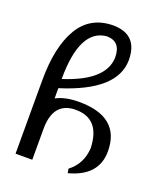

<svg xmlns="http://www.w3.org/2000/svg" viewBox="-140 -846 807 948"><g transform="rotate(20 263.5 -371.5)"><path d="M141.6 -417Q350.6 -483.9 353.5 -606.9Q353.5 -691.4 278.8 -691.4Q141.6 -678.7 141.6 -417ZM328.6 9.8 324.7 -12.7Q388.2 -60.5 393.1 -145Q388.2 -297.9 259.8 -297.9Q141.6 -297.9 141.6 -154.3V7.3H53.7V-377.9Q53.7 -555.2 113 -654.1Q172.4 -752.9 293.5 -752.9Q421.4 -750.5 421.4 -617.2Q419.9 -455.6 141.6 -368.7V-314.9Q189 -340.3 261.2 -340.3Q478 -340.3 478.5 -159.2Q478.5 -29.8 328.6 9.8Z"/></g></svg>

Font: Kelvinch
Style: Regular
Weight: 400
Designer: Paul James MIller
Foundry: High-Logic / Made with FontCreator
Version: Version 3.30 September 23, 2016